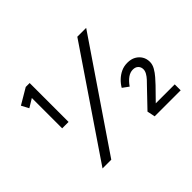

<svg xmlns="http://www.w3.org/2000/svg" viewBox="-142 -958 1211 1211"><g transform="rotate(-45 463.0 -353.0)"><path d="M168 -359V-654L177 -635L111 -595L85 -644L190 -706H225V-359H197Q190 -359 183 -359Q176 -359 168 -359ZM169 0 644 -700H723L247 0ZM634 0 623 -53 736 -171Q749 -184 762.5 -198.5Q776 -213 785 -229Q794 -245 794 -260Q794 -280 781 -293Q768 -306 745 -306Q721 -306 698.5 -290Q676 -274 655 -244L614 -274Q628 -298 648.5 -317.5Q669 -337 694.5 -349Q720 -361 751 -361Q784 -361 807 -348Q830 -335 843 -313.5Q856 -292 856 -264Q856 -240 842.5 -216.5Q829 -193 811 -172.5Q793 -152 777 -135L686 -42L691 -53H866V0Z"/></g></svg>

Font: Lexend Exa Light
Style: Regular
Weight: 300
Designer: Bonnie Shaver-Troup, Thomas Jockin
Foundry: Lexend
Version: Version 1.007